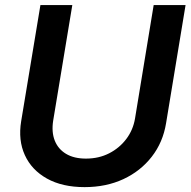

<svg xmlns="http://www.w3.org/2000/svg" viewBox="-20 -748 773 779"><path d="M323.2 11.2Q232.9 11.2 170.7 -23.4Q108.4 -58.1 80.8 -118.7Q53.2 -179.2 65.9 -256.3L144 -727.5H273.4L195.8 -258.8Q188.5 -212.4 202.1 -177.7Q215.8 -143.1 248 -123.8Q280.3 -104.5 328.6 -104.5Q380.9 -104.5 422.9 -126Q464.8 -147.5 492.4 -184.1Q520 -220.7 527.8 -267.1L603.5 -727.5H732.9L653.8 -248Q641.1 -170.4 595.7 -112.1Q550.3 -53.7 480.5 -21.2Q410.6 11.2 323.2 11.2Z"/></svg>

Font: Inter 20pt SemiBold
Style: Italic
Weight: 600
Italic angle: -9.3988°
Version: Version 4.001;git-66647c0bb